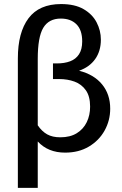

<svg xmlns="http://www.w3.org/2000/svg" viewBox="-20 -745 600 946"><path d="M166 180.5H68V-457.5Q68 -585 120.5 -655Q173 -725 281 -725Q348.5 -725 391.8 -700Q435 -675 456 -634.8Q477 -594.5 477 -549.5Q477 -493.5 449 -454Q421 -414.5 369.5 -396.5Q443 -378 483 -329.2Q523 -280.5 523 -209.5Q523 -151.5 495.5 -102Q468 -52.5 418 -22.8Q368 7 301 7Q216.5 7 166 -48ZM277 -68.5Q326 -68.5 358.5 -88.8Q391 -109 407.5 -143.2Q424 -177.5 424 -219.5Q424 -270.5 403 -300.2Q382 -330 347.5 -342.8Q313 -355.5 271.5 -355.5H241V-432.5H260Q297.5 -432.5 325.5 -443Q353.5 -453.5 369.2 -477.5Q385 -501.5 385 -541Q385 -597 356.8 -625.2Q328.5 -653.5 279.5 -653.5Q220.5 -653.5 193.2 -608Q166 -562.5 166 -454.5V-127.5Q186.5 -97.5 212.5 -83Q238.5 -68.5 277 -68.5Z"/></svg>

Font: Verano Sans Medium
Style: Regular
Weight: 500
Designer: Lukasz Dziedzic with Adam Twardoch and Botio Nikoltchev
Foundry: tyPoland Lukasz Dziedzic
Version: Version 3.001;December 28, 2019;FontCreator 12.0.0.2547 64-b